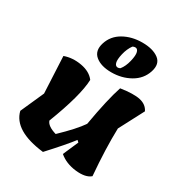

<svg xmlns="http://www.w3.org/2000/svg" viewBox="-193 -984 1060 1123"><g transform="rotate(30 336.5 -422.5)"><path d="M94 -299 82 -546Q135 -565 196.5 -554Q258 -543 288 -503Q284 -395 200 -178Q210 -146 271 -128Q364 -217 401 -272Q433 -456 464 -548Q549 -561 594 -551Q639 -541 657 -504L570 -338Q566 -200 581 -22Q549 6 480.5 -1.5Q412 -9 366 -48L411 -151L399 -162Q360 -110 259 0Q53 -24 24 -142ZM574.5 -726.5Q555 -667 498.5 -635Q442 -603 372 -603Q302 -603 264 -634.5Q226 -666 244.5 -724.5Q263 -783 318 -814Q373 -845 444 -845Q515 -845 554.5 -815.5Q594 -786 574.5 -726.5ZM391 -646Q399 -646 407 -651Q428 -677 438 -719Q448 -761 442.5 -780.5Q437 -800 422 -800Q412 -800 404 -795Q383 -766 373.5 -725.5Q364 -685 369.5 -665.5Q375 -646 391 -646Z"/></g></svg>

Font: Tillana
Style: Bold
Weight: 700
Designer: Lipi Raval (Devanagari, Latin), Jonny Pinhorn (Latin)
Foundry: Indian Type Foundry
Version: Version 2.002;PS 1.0;hotconv 1.0.79;makeotf.lib2.5.61930; tt